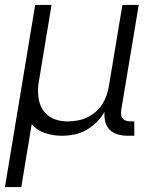

<svg xmlns="http://www.w3.org/2000/svg" viewBox="-21 -540 641 775"><path d="M-1 215 121 -520H187L137 -218Q133 -198 132.5 -177Q132 -156 136 -136.5Q140 -117 150 -100Q160 -83 176 -71.5Q192 -60 211.5 -55Q231 -50 252 -50Q272 -50 291.5 -53.5Q311 -57 329.5 -65.5Q348 -74 364.5 -88Q381 -102 392 -119.5Q403 -137 409.5 -156Q416 -175 419 -195L473 -520H539L468 -94Q467 -85 468 -76.5Q469 -68 474.5 -61.5Q480 -55 488 -52.5Q496 -50 505 -50H521V8H495Q474 8 454.5 2.5Q435 -3 422 -16Q409 -29 404 -48.5Q399 -68 401 -89Q389 -67 369.5 -47.5Q350 -28 327 -15Q304 -2 278.5 3Q253 8 229 8Q193 8 160.5 -3Q128 -14 107 -39L65 215Z"/></svg>

Font: Iosevka Aile Light Oblique
Style: Regular
Weight: 300
Italic angle: -9°
Designer: Belleve Invis
Foundry: Belleve Invis
Version: Version 31.1.0; ttfautohint (v1.8.4)